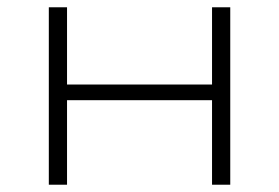

<svg xmlns="http://www.w3.org/2000/svg" viewBox="-20 -507 766 527"><path d="M114 0V-487H164V-275H562V-487H612V0H562V-232H164V0Z"/></svg>

Font: Nunito Sans 10pt Expanded ExtraLight
Style: Regular
Weight: 250
Width: 7
Designer: Vernon Adams
Foundry: Vernon Adams
Version: Version 3.101;gftools[0.9.27]